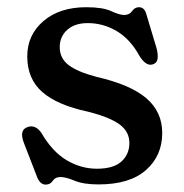

<svg xmlns="http://www.w3.org/2000/svg" viewBox="-20 -501 510 532"><path d="M223 -437Q187 -437 166.2 -418.2Q145.5 -399.5 145.5 -370.5Q145.5 -339.5 170 -320.8Q194.5 -302 247.5 -288Q341.5 -266.5 385.5 -228.8Q429.5 -191 429.5 -132.5Q429.5 -69.5 384.5 -29.8Q339.5 10 253 10Q211.5 10 187 -0.2Q162.5 -10.5 147.5 -10.5Q133 -10.5 126.2 0Q119.5 10.5 106.5 10.5Q90.5 10.5 82 -12.5L46 -105.5Q32.5 -141 56.5 -149Q78 -156.5 94.5 -133Q125 -80.5 164.8 -57Q204.5 -33.5 248.5 -33.5Q294.5 -33.5 316.5 -53.5Q338.5 -73.5 338.5 -105Q338.5 -136.5 311 -156.5Q283.5 -176.5 224 -191.5Q139 -209.5 97.2 -246Q55.5 -282.5 55.5 -345Q55.5 -404 100.2 -442.5Q145 -481 219 -481Q265 -481 288 -470.2Q311 -459.5 324 -459.5Q338.5 -459.5 346 -470.2Q353.5 -481 365 -481Q381 -481 386 -460L413.5 -368.5Q418 -352.5 416.8 -339.5Q415.5 -326.5 403 -322.5Q384.5 -317 366.5 -346Q341 -392.5 303.5 -414.8Q266 -437 223 -437Z"/></svg>

Font: Fraunces 9pt S050
Style: Regular
Weight: 400
Version: Version 1.000; ttfautohint (v1.8.3)